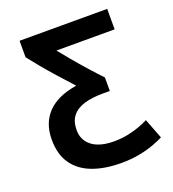

<svg xmlns="http://www.w3.org/2000/svg" viewBox="-130 -793 820 908"><g transform="rotate(-20 280.0 -339.0)"><path d="M327 15Q244 15 182.5 -8Q121 -31 87.5 -79Q54 -127 54 -201Q54 -243 66.5 -276.5Q79 -310 103.5 -335.5Q128 -361 164.5 -377.5Q201 -394 250 -402Q219 -436 183.5 -475.5Q148 -515 118 -551.5Q88 -588 71 -610V-693H512V-590H219Q238 -566 268.5 -529.5Q299 -493 332 -456Q365 -419 391 -392V-324H358Q301 -324 261.5 -312Q222 -300 201 -273.5Q180 -247 180 -203Q180 -168 198.5 -143Q217 -118 250 -105.5Q283 -93 328 -93Q365 -93 397.5 -99.5Q430 -106 457.5 -116Q485 -126 504 -136L543 -35Q526 -26 494.5 -14Q463 -2 420.5 6.5Q378 15 327 15Z"/></g></svg>

Font: Ubuntu Sans Mono SemiBold
Style: Regular
Weight: 600
Monospace: yes
Designer: Dalton Maag Ltd
Foundry: Dalton Maag Ltd
Version: Version 1.006